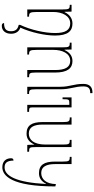

<svg xmlns="http://www.w3.org/2000/svg" viewBox="523 -1338 1047 2133"><g transform="rotate(-90 1046.5 -271.5)"><path d="M68 -174C70 -283 123 -337 191 -337C263 -337 290 -277 290 -184V0H370V-20C327 -20 318 -26 318 -96V-183C318 -306 280 -362 189 -362C133 -362 97 -333 72 -284H69C86 -611 158 -744 253 -744C304 -744 328 -717 329 -645C343 -645 355 -651 355 -671C355 -727 323 -769 255 -769C160 -769 42 -665 42 -180Z M809 -20C766 -20 757 -26 757 -96V-321C757 -444 719 -500 628 -500C565 -500 533 -464 508 -415H506L503 -492H427V-472C474 -472 479 -467 479 -397V0H559V-20C515 -20 507 -23 507 -96V-289C507 -423 562 -475 630 -475C702 -475 729 -415 729 -322V0H809ZM1031 -100H1011C1011 -28 1007 -25 969 -25H948V-492H870V-472H878C916 -472 920 -467 920 -428V0H1031Z M1121 -126C1121 -10 1153 34 1153 131C1153 191 1127 207 1084 207H1078V232H1086C1148 232 1181 199 1181 130C1181 24 1149 -18 1149 -125V-492H1069V-472H1078C1114 -472 1121 -462 1121 -399Z M1435 10C1496 10 1533 -26 1557 -77H1561L1563 0H1639V-20C1594 -20 1587 -25 1587 -101V-492H1507V-472C1548 -472 1559 -468 1559 -382V-203C1559 -104 1521 -15 1437 -15C1367 -15 1335 -70 1335 -183V-492H1255V-472C1299 -472 1307 -467 1307 -399V-184C1307 -44 1355 10 1435 10Z M1851 10C1912 10 1954 -26 1978 -77H1982L1984 0H2060V-20C2015 -20 2008 -25 2008 -101V-492H1928V-472C1969 -472 1980 -468 1980 -382V-203C1980 -104 1937 -15 1853 -15C1778 -15 1746 -70 1746 -183C1746 -298 1781 -455 1837 -572V-587C1792 -597 1766 -619 1766 -672C1766 -722 1786 -750 1857 -750C1855 -767 1847 -775 1826 -775C1775 -775 1738 -737 1738 -672C1738 -616 1766 -582 1806 -569C1753 -453 1718 -295 1718 -184C1718 -44 1766 10 1851 10Z"/></g></svg>

Font: Noto Serif Armenian ExtraCondensed Thin
Style: Regular
Weight: 100
Width: 2
Designer: Monotype Design Team
Foundry: Monotype Imaging Inc.
Version: Version 2.008